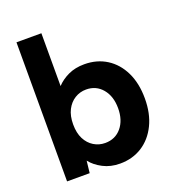

<svg xmlns="http://www.w3.org/2000/svg" viewBox="-132 -824 849 934"><g transform="rotate(-20 292.0 -356.5)"><path d="M331.1 7Q282.2 7 243.5 -13.2Q204.8 -33.4 182.3 -62.4L175.3 0H58.3V-720H187.3V-446.7Q211.8 -473.1 248 -490.1Q284.2 -507 331.1 -507Q396.5 -507 446.3 -475.5Q496 -444 524 -386.3Q552 -328.5 552 -250Q552 -172 523.7 -114.2Q495.5 -56.5 445.8 -24.7Q396 7 331.1 7ZM297.4 -112Q349.7 -112 381.6 -150.1Q413.4 -188.2 413.4 -250Q413.4 -311.8 381.3 -350.2Q349.2 -388.5 297.4 -388.5Q265.5 -388.5 238.9 -372.1Q212.2 -355.6 196.5 -325Q180.8 -294.4 180.8 -250Q180.8 -205.6 196.5 -175Q212.2 -144.4 238.9 -128.2Q265.5 -112 297.4 -112Z"/></g></svg>

Font: Envelope Sans Variable
Style: Regular
Weight: 500
Designer: Andreas Rasmussen / Norman Anderson
Foundry: mail.de GmbH
Version: Version 1.150